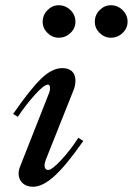

<svg xmlns="http://www.w3.org/2000/svg" viewBox="-20 -705 507 733"><path d="M51 -43Q51 -55 57 -70L165 -344Q171 -357 171 -369Q171 -382 163 -382Q148 -382 113 -343Q78 -304 48 -259L30 -270Q96 -365 137.5 -405Q179 -445 218 -445Q242 -445 255 -432.5Q268 -420 268 -397Q268 -378 260 -359L156 -98Q150 -83 150 -74Q150 -65 154 -60.5Q158 -56 164 -56Q178 -56 213.5 -94Q249 -132 279 -179L298 -167Q234 -75 188.5 -33.5Q143 8 106 8Q81 8 66 -6Q51 -20 51 -43ZM143 -622Q143 -648 161.5 -666.5Q180 -685 204 -685Q230 -685 249 -666.5Q268 -648 268 -622Q268 -597 249 -579Q230 -561 204 -561Q180 -561 161.5 -579Q143 -597 143 -622ZM342 -622Q342 -648 360.5 -666.5Q379 -685 403 -685Q429 -685 448 -666.5Q467 -648 467 -622Q467 -597 448 -579Q429 -561 403 -561Q379 -561 360.5 -579Q342 -597 342 -622Z"/></svg>

Font: Ibarra Real Nova
Style: Italic
Weight: 400
Italic angle: -22°
Designer: Jose Maria Ribagorda & Octavio Pardo
Foundry: Octavio Pardo
Version: Version 1.014